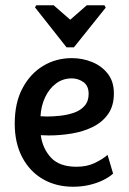

<svg xmlns="http://www.w3.org/2000/svg" viewBox="-20 -706 489 730"><path d="M118 -686H184L247 -631L310 -686H377L382 -677L261 -526H233L113 -678ZM258 4Q193 4 143 -25Q93 -54 64.5 -108Q36 -162 36 -236Q36 -315 65.5 -370.5Q95 -426 144 -455.5Q193 -485 253 -485Q294 -485 330.5 -470Q367 -455 390 -425.5Q413 -396 413 -351Q413 -304 391.5 -273Q370 -242 334 -224Q298 -206 254 -198.5Q210 -191 165 -191L135 -192Q142 -141 174 -106.5Q206 -72 271 -72Q310 -72 339.5 -86Q369 -100 389 -117L410 -46Q396 -33 373 -21.5Q350 -10 320.5 -3Q291 4 258 4ZM134 -264 159 -263Q182 -263 209.5 -266Q237 -269 261.5 -277.5Q286 -286 301.5 -303.5Q317 -321 317 -349Q317 -380 297 -394Q277 -408 253 -408Q219 -408 193 -388.5Q167 -369 151.5 -336Q136 -303 134 -264Z"/></svg>

Font: Kreon Light
Style: Regular
Weight: 400
Version: Version 2.002